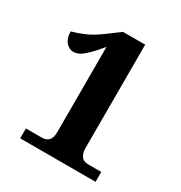

<svg xmlns="http://www.w3.org/2000/svg" viewBox="-169 -839 905 960"><g transform="rotate(30 283.5 -359.0)"><path d="M85 -57H176Q202 -57 216 -71.5Q230 -86 230 -120V-612Q192 -565 160 -536Q128 -507 98 -507Q73 -507 54.5 -529Q36 -551 36 -589Q66 -597 105 -613Q144 -629 194 -666L264 -718H392V-120Q392 -94 404 -75.5Q416 -57 446 -57H520V0H85Z"/></g></svg>

Font: Noto Serif Sinhala ExtraBold
Style: Regular
Weight: 800
Designer: Jelle Bosma - Monotype Design Team
Foundry: Monotype Imaging Inc.
Version: Version 2.007; ttfautohint (v1.8.4.7-5d5b)